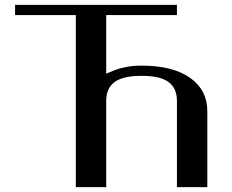

<svg xmlns="http://www.w3.org/2000/svg" viewBox="-20 -770 956 790"><path d="M708 -750V-708H417V-466.8Q451.2 -481.4 464.4 -485.8Q477.5 -490.2 503.4 -495.1Q529.3 -500 562.5 -500Q691.4 -500 762.2 -449.7Q833 -399.4 833 -312.5V0H708V-354.5Q708 -407.2 673.3 -432.6Q638.7 -458 562.5 -458Q486.3 -458 451.7 -432.6Q417 -407.2 417 -354.5V0H292V-708H42V-750Z"/></svg>

Font: okolaks
Style: Bold
Weight: 600
Width: 8
Version: Version 000.6.0